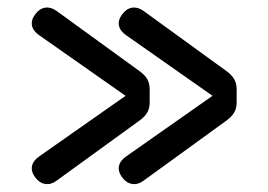

<svg xmlns="http://www.w3.org/2000/svg" viewBox="-20 -563 696 498"><path d="M71.3 -103Q60.1 -118.2 63 -132.3Q65.9 -146.5 81.5 -157.2L305.7 -314.5L81.5 -471.7Q65.9 -482.4 63 -496.6Q60.1 -510.7 71.3 -525.9Q82 -540.5 96.7 -543Q111.3 -545.4 126 -535.2L342.8 -377.9Q356 -368.2 362.1 -357.4Q368.2 -346.7 368.2 -331.1V-297.9Q368.2 -282.2 362.1 -271.5Q356 -260.7 342.8 -251L126 -93.8Q111.8 -83.5 96.9 -85.9Q82 -88.4 71.3 -103ZM296.9 -103Q285.6 -118.2 288.6 -132.3Q291.5 -146.5 307.1 -157.2L531.2 -314.5L307.1 -471.7Q291.5 -482.4 288.6 -496.6Q285.6 -510.7 296.9 -525.9Q307.6 -540.5 322.3 -543Q336.9 -545.4 351.6 -535.2L568.4 -377.9Q581.5 -368.2 587.6 -357.4Q593.8 -346.7 593.8 -331.1V-297.9Q593.8 -282.2 587.6 -271.5Q581.5 -260.7 568.4 -251L351.6 -93.8Q337.4 -83.5 322.5 -85.9Q307.6 -88.4 296.9 -103Z"/></svg>

Font: Gyrochrome
Style: Regular
Weight: 400
Designer: David Moles
Foundry: David Moles
Version: Version 1.005;Glyphs 3.2.3 (3260)